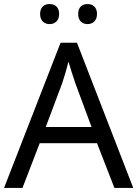

<svg xmlns="http://www.w3.org/2000/svg" viewBox="-20 -928 679 948"><path d="M178 -859C178 -825 199 -809 225 -809C250 -809 272 -825 272 -859C272 -894 250 -908 225 -908C199 -908 178 -894 178 -859ZM366 -859C366 -825 387 -809 412 -809C437 -809 459 -825 459 -859C459 -894 437 -908 412 -908C387 -908 366 -894 366 -859ZM545 0H638L360 -717H279L0 0H91L176 -221H459ZM352 -517 432 -301H206L287 -517C295 -540 308 -583 318 -624C325 -599 346 -533 352 -517Z"/></svg>

Font: Noto Sans Inscriptional Parthian
Style: Regular
Weight: 400
Designer: Monotype Design Team
Foundry: Monotype Imaging Inc.
Version: Version 2.003